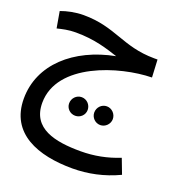

<svg xmlns="http://www.w3.org/2000/svg" viewBox="-139 -625 945 1012"><g transform="rotate(20 333.5 -119.0)"><path d="M378 271C464 271 552 253 636 213L604 129C535 157 463 171 388 171C244 171 111 144 111 0C111 -223 429 -320 609 -323L604 -422H585C406 -423 339 -509 158 -509C113 -509 67 -499 32 -486L48 -394C77 -401 109 -409 151 -409C259 -409 331 -384 393 -364C170 -321 12 -180 12 12C12 208 185 271 378 271ZM297 5C326 5 349 -18 349 -46C349 -75 326 -99 297 -99C268 -99 245 -75 245 -46C245 -18 268 5 297 5ZM438 6C466 6 490 -18 490 -46C490 -75 466 -99 438 -99C409 -99 386 -75 386 -46C386 -18 409 6 438 6Z"/></g></svg>

Font: Noto Sans Arabic UI Md
Style: Regular
Weight: 500
Designer: Monotype Design Team, Nadine Chahine and Nizar Qandah
Foundry: Monotype Imaging Inc.
Version: Version 2.010